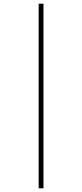

<svg xmlns="http://www.w3.org/2000/svg" viewBox="-20 -852 443 1038"><path d="M215 -832H189V166H215Z"/></svg>

Font: Noto Sans Oriya ExtCond Thin
Style: Regular
Weight: 100
Width: 2
Designer: Amélie Bonet and Sol Matas
Foundry: Google LLC
Version: Version 2.006